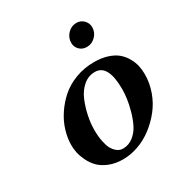

<svg xmlns="http://www.w3.org/2000/svg" viewBox="-155 -756 836 881"><g transform="rotate(-30 263.5 -315.0)"><path d="M271 -33.2Q300.3 -33.2 324.5 -52Q348.6 -70.8 362.5 -98.6Q376.5 -126.5 386 -160.6Q395.5 -194.8 399.2 -222.4Q402.8 -250 402.8 -272Q402.8 -402.8 333 -402.8Q298.3 -402.8 271.2 -379.6Q244.1 -356.4 229 -320.1Q213.9 -283.7 206.1 -245.8Q198.2 -208 198.2 -172.9Q198.2 -137.7 203.9 -111.1Q209.5 -84.5 217.3 -70.3Q225.1 -56.2 235.6 -47.1Q246.1 -38.1 254.4 -35.6Q262.7 -33.2 271 -33.2ZM71.8 -165Q71.8 -201.7 83.3 -240.2Q94.7 -278.8 118.7 -315.2Q142.6 -351.6 175.3 -380.4Q208 -409.2 253.9 -426.5Q299.8 -443.8 352.1 -443.8Q392.1 -443.8 423.3 -433.6Q454.6 -423.3 473.6 -406.7Q492.7 -390.1 505.1 -367.9Q517.6 -345.7 522.2 -324Q526.9 -302.2 526.9 -278.8Q526.9 -232.9 511 -188.5Q495.1 -144 467.3 -108.9Q439.5 -73.7 404.1 -46.6Q368.7 -19.5 327.6 -4.9Q286.6 9.8 246.1 9.8Q205.6 9.8 173.3 -3.4Q141.1 -16.6 122.6 -35.9Q104 -55.2 92 -80.1Q80.1 -105 75.9 -125.7Q71.8 -146.5 71.8 -165ZM306.2 -571.8Q306.2 -599.6 325.7 -619.9Q345.2 -640.1 372.1 -640.1Q394.5 -640.1 410.2 -624.3Q425.8 -608.4 425.8 -586.9Q425.8 -559.6 406.2 -539.8Q386.7 -520 359.9 -520Q336.4 -520 321.3 -535.2Q306.2 -550.3 306.2 -571.8Z"/></g></svg>

Font: Linux Libertine
Style: Bold Italic
Weight: 700
Italic angle: -11.5°
Designer: Philipp H. Poll
Foundry: Philipp H. Poll
Version: Version 4.0.5